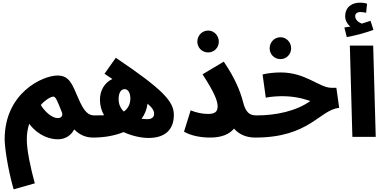

<svg xmlns="http://www.w3.org/2000/svg" viewBox="-20 -1026 2894 1439"><path d="M82 393 241 348C211 240 179 95 181 14C181 -22 187 -62 199 -98C272 -3 359 18 415 18C471 18 514 -13 536 -56C578 -14 623 5 678 5C739 5 773 -30 773 -80C773 -124 747 -161 688 -161C645 -161 612 -182 565 -294C521 -395 500 -460 411 -460C300 -460 15 -330 15 17C15 74 36 231 82 393ZM413 -141C372 -141 319 -184 286 -239C306 -265 356 -302 380 -302C399 -302 412 -263 444 -184C453 -162 442 -141 413 -141Z M1093 8C1216 8 1283 -53 1283 -165C1283 -266 1201 -355 848 -593L763 -473C784 -459 803 -446 822 -434C760 -405 729 -343 729 -279C729 -234 741 -195 760 -162C738 -161 714 -161 688 -161L678 5C761 5 840 -9 906 -36C971 -6 1041 8 1093 8ZM869 -284C869 -326 884 -358 914 -358C942 -358 957 -326 957 -288C957 -250 942 -213 908 -190C884 -213 869 -243 869 -284ZM1135 -174C1135 -151 1122 -133 1084 -133C1071 -133 1056 -134 1041 -136C1065 -168 1080 -206 1086 -249C1124 -216 1135 -195 1135 -174Z M1540 -633C1585 -633 1620 -669 1620 -714C1620 -759 1585 -797 1540 -797C1494 -797 1459 -759 1459 -714C1459 -669 1494 -633 1540 -633Z M1538 -172C1495 -172 1448 -183 1409 -199L1359 -39C1417 -6 1492 5 1555 5C1641 5 1699 -20 1734 -62C1775 -15 1831 5 1893 5C1955 5 1988 -29 1988 -80C1988 -124 1962 -161 1903 -161C1850 -161 1821 -183 1801 -264C1781 -341 1741 -442 1657 -564L1498 -469C1593 -324 1611 -265 1611 -229C1611 -187 1589 -172 1538 -172Z M2082 -583C2127 -583 2162 -619 2162 -664C2162 -709 2127 -747 2082 -747C2036 -747 2001 -709 2001 -664C2001 -619 2036 -583 2082 -583Z M1893 5C2300 5 2372 -201 2522 -218L2501 -368H2464C2374 -368 2272 -483 2084 -483C2040 -483 1988 -478 1948 -468L1972 -294C2008 -302 2061 -305 2094 -305C2173 -305 2239 -292 2306 -269C2200 -193 2048 -161 1903 -161Z M2579 -748C2651 -761 2728 -783 2779 -802L2757 -870C2737 -863 2715 -856 2692 -849C2670 -857 2642 -876 2642 -905C2642 -924 2657 -936 2682 -936C2697 -936 2711 -933 2724 -930L2731 -998C2717 -1003 2699 -1006 2677 -1006C2624 -1006 2567 -978 2567 -903C2567 -872 2584 -845 2605 -827C2594 -825 2580 -823 2561 -820Z M2621 0H2796L2777 -684H2602Z"/></svg>

Font: Noto Sans Arabic SemCond Blk
Style: Regular
Weight: 900
Width: 4
Designer: Monotype Design Team, Nadine Chahine, Nizar Qandah and Khaled Hosny
Foundry: Monotype Imaging Inc.
Version: Version 2.012